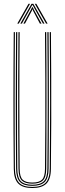

<svg xmlns="http://www.w3.org/2000/svg" viewBox="-20 -966 334 992"><path d="M147 5.5Q97.8 5.5 74.8 -17.1Q51.8 -39.8 51.2 -93.5Q50.2 -188.8 49.9 -278Q49.5 -367.2 49.5 -453.6Q49.5 -540 49.9 -626Q50.2 -712 51 -800H57Q56.2 -720.5 55.9 -627.8Q55.5 -535 55.5 -439.6Q55.5 -344.2 55.9 -255.5Q56.2 -166.8 57 -95.2Q57.8 -44.2 78.4 -22.2Q99 -0.2 147 -0.2Q195.2 -0.2 216 -22.2Q236.8 -44.2 237 -95.2Q237.8 -166 238.2 -251.2Q238.8 -336.5 238.8 -429.8Q238.8 -523 238.4 -617.4Q238 -711.8 237 -800H243.2Q244.2 -688.5 244.6 -574Q245 -459.5 244.8 -340Q244.5 -220.5 243 -93.5Q242.5 -39.5 219.4 -17Q196.2 5.5 147 5.5ZM147 -5.8Q103.2 -5.8 83.5 -25.5Q63.8 -45.2 63.2 -94.8Q62.5 -168.2 62 -254.1Q61.5 -340 61.5 -432.4Q61.5 -524.8 62 -618.2Q62.5 -711.8 63.2 -800H69.2Q68.5 -720 68.1 -627.8Q67.8 -535.5 67.8 -440.8Q67.8 -346 68.1 -257.1Q68.5 -168.2 69.2 -94.5Q69.8 -47.5 88.2 -29.5Q106.8 -11.5 147 -11.5Q187.5 -11.5 206 -29.4Q224.5 -47.2 224.8 -94.5Q225.5 -167.5 226 -253.4Q226.5 -339.2 226.5 -431.9Q226.5 -524.5 226 -618.1Q225.5 -711.8 224.8 -800H231Q231.8 -719.8 232.1 -627.5Q232.5 -535.2 232.5 -440.8Q232.5 -346.2 232.1 -257.4Q231.8 -168.5 231 -94.8Q230.8 -45.5 211 -25.6Q191.2 -5.8 147 -5.8ZM147 -17Q110 -17 93 -33.2Q76 -49.5 75.5 -94.2Q74.5 -189 74.1 -307.8Q73.8 -426.5 74 -553.6Q74.2 -680.8 75.5 -800H81.5Q80.8 -718.5 80.4 -628.4Q80 -538.2 80 -445.8Q80 -353.2 80.4 -263.8Q80.8 -174.2 81.5 -94Q82 -52.5 97.2 -37.6Q112.5 -22.8 147 -22.8Q181.8 -22.8 197 -37.6Q212.2 -52.5 212.5 -94Q213.8 -202.5 214.1 -320.5Q214.5 -438.5 214.1 -560Q213.8 -681.5 212.5 -800H218.8Q219.5 -720.5 219.9 -628Q220.2 -535.5 220.2 -440.1Q220.2 -344.8 219.9 -255.8Q219.5 -166.8 218.8 -94.2Q218.5 -49.2 201.2 -33.1Q184 -17 147 -17ZM69.2 -844 127.2 -946.2H135.2L77.2 -844ZM85 -844 142.8 -946.2H152.2L210 -844H202L154.5 -929L149 -939.5H146.2L140.5 -929L93.2 -844ZM100.8 -844 140 -916.2 145.8 -928.8H149.2L155 -916.2L194.5 -844H186.2L150.5 -911L148.8 -917H146.5L144.8 -911L109 -844ZM218 -844 159.8 -946.2H167.8L226 -844Z"/></svg>

Font: Big Shoulders Inline Display Thin ExtraLight
Style: Regular
Weight: 250
Version: Version 2.002